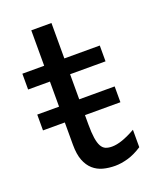

<svg xmlns="http://www.w3.org/2000/svg" viewBox="-126 -721 659 808"><g transform="rotate(-20 204.0 -316.5)"><path d="M14.6 -485.8H112.3V-644.5H202.6V-485.8H361.3V-415H202.6V-302.7H361.3V-231.9H202.6V-190.4Q202.6 -152.8 206.3 -128.9Q210 -105 217.5 -91.6Q225.1 -78.1 236.8 -73.2Q248.5 -68.4 265.1 -68.4Q286.1 -68.4 312.5 -77.6Q338.9 -86.9 371.1 -105V-26.9Q337.4 -4.9 306.6 3.7Q275.9 12.2 250 12.2Q221.2 12.2 196.3 5.6Q171.4 -1 152.6 -17.6Q133.8 -34.2 123 -61.8Q112.3 -89.4 112.3 -131.8V-231.9H14.6V-302.7H112.3V-415H14.6Z"/></g></svg>

Font: Andika
Style: Regular
Weight: 400
Designer: Victor Gaultney, Annie Olsen, Julie Remington, Don Collingsworth, Eric Hays
Foundry: SIL International
Version: Version 1.001